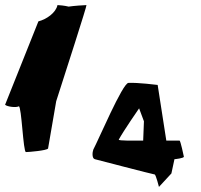

<svg xmlns="http://www.w3.org/2000/svg" viewBox="-43 -742 789 755"><path d="M-23 -330C-14 -322 21 -318 31 -324C42 -324 48 -144 59 -144C70 -144 141 -150 146 -158L178 -344C212 -450 300 -722 297 -722C291 -722 245 -719 227 -716C211 -720 189 -722 183 -722C177 -692 140 -666 108 -658ZM330 -116C330 -116 560 -56 565 -56C570 -56 583 -3 582 -7L631 -60L643 -116C646 -116 681 -120 680 -126C679 -130 667 -189 663 -189H611L577 -408C577 -408 498 -418 462 -416C439 -415 344 -191 324 -154C320 -144 318 -119 330 -116ZM424 -193C443 -228 504 -316 504 -316L523 -265L520 -189C483 -189 422 -188 424 -193Z"/></svg>

Font: Ampere
Style: RevIta
Weight: 400
Version: Version 1